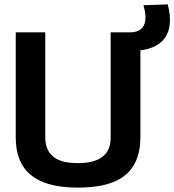

<svg xmlns="http://www.w3.org/2000/svg" viewBox="-20 -848 797 878"><path d="M52 -221V-700H187V-220Q187 -192 195 -171.5Q203 -151 217 -137.5Q231 -124 250 -116Q269 -108 291.5 -105Q314 -102 337 -102Q362 -102 384 -105.5Q406 -109 424.5 -117Q443 -125 457 -138.5Q471 -152 478.5 -172Q486 -192 486 -220V-700H622V-221Q622 -169 609 -130.5Q596 -92 571.5 -65Q547 -38 512 -21.5Q477 -5 432.5 2.5Q388 10 337 10Q286 10 242 2.5Q198 -5 163 -21.5Q128 -38 103 -65Q78 -92 65 -130.5Q52 -169 52 -221ZM565 -616V-700H574Q605 -700 623 -713.5Q641 -727 644.5 -755Q648 -783 636 -824L747 -828Q760 -779 756.5 -739.5Q753 -700 732.5 -672.5Q712 -645 675 -630.5Q638 -616 586 -616Z"/></svg>

Font: Georama ExtraCondensed Thin SemiBold
Style: Regular
Weight: 600
Version: Version 1.001